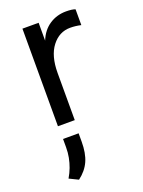

<svg xmlns="http://www.w3.org/2000/svg" viewBox="-140 -542 649 869"><g transform="rotate(-20 184.0 -108.0)"><path d="M79 0V-470H157V-384Q175 -429 210.5 -452.5Q246 -476 291 -476Q305 -476 316.5 -474.5Q328 -473 335 -470V-394Q322 -397 309 -398.5Q296 -400 283 -400Q230 -400 195 -354.5Q160 -309 160 -227V0ZM86 260 43 239Q56 217 64 195.5Q72 174 76.5 151Q81 128 81 102V62H156V102Q156 158 139.5 195Q123 232 86 260Z"/></g></svg>

Font: Gantari
Style: Regular
Weight: 400
Designer: Anugrah Pasau
Foundry: Lafontype
Version: Version 1.000; ttfautohint (v1.8.3)